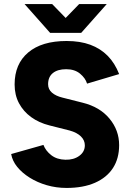

<svg xmlns="http://www.w3.org/2000/svg" viewBox="-20 -914 643 946"><path d="M308 12Q257 12 210.5 -1.5Q164 -15 126.5 -38.5Q89 -62 65 -91.5Q41 -121 35 -155L194 -200Q205 -171 232.5 -149.5Q260 -128 302 -127Q343 -126 370.5 -146Q398 -166 398 -198Q398 -223 378.5 -242Q359 -261 323 -271L224 -296Q172 -309 133.5 -337Q95 -365 73.5 -405.5Q52 -446 52 -498Q52 -599 119 -655.5Q186 -712 308 -712Q375 -712 425 -693.5Q475 -675 510.5 -639Q546 -603 567 -549L409 -502Q401 -529 374.5 -551Q348 -573 306 -573Q264 -573 240.5 -554Q217 -535 217 -499Q217 -474 236 -457.5Q255 -441 288 -433L387 -408Q472 -387 519.5 -329.5Q567 -272 567 -199Q567 -133 536.5 -86Q506 -39 448 -13.5Q390 12 308 12ZM236 -752V-756L370 -894H506L380 -752ZM227 -752 101 -894H237L371 -756V-752Z"/></svg>

Font: Figtree ExtraBold
Style: Regular
Weight: 800
Designer: Erik Kennedy
Foundry: Erik Kennedy
Version: Version 2.002